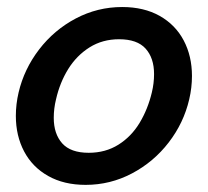

<svg xmlns="http://www.w3.org/2000/svg" viewBox="-20 -514 590 544"><path d="M24.9 -185.5Q24.9 -218.8 32.7 -252Q48.3 -318.4 90.8 -373.8Q133.3 -429.2 194.8 -461.7Q256.3 -494.1 326.2 -494.1Q387.7 -494.1 432.4 -469Q477.1 -443.8 500.5 -399.4Q523.9 -355 523.9 -298.8Q523.9 -265.6 516.1 -232.4Q500.5 -165.5 458 -110.4Q415.5 -55.2 354 -22.7Q292.5 9.8 222.7 9.8Q161.1 9.8 116.5 -15.4Q71.8 -40.5 48.3 -85Q24.9 -129.4 24.9 -185.5ZM410.2 -252Q416.5 -277.8 416.5 -304.2Q416.5 -349.6 392.6 -376.2Q368.7 -402.8 317.4 -402.8Q270.5 -402.8 233.9 -379.9Q197.3 -356.9 173.3 -318.4Q149.4 -279.8 138.7 -232.4Q132.3 -206.5 132.3 -180.2Q132.3 -134.8 156.2 -107.9Q180.2 -81.1 231.4 -81.1Q278.8 -81.1 315.4 -104Q352.1 -127 375.5 -165.8Q398.9 -204.6 410.2 -252Z"/></svg>

Font: Acari Sans SemiBold
Style: Italic
Weight: 600
Italic angle: -13°
Designer: Alfredo Marco Pradil and Stefan Peev
Foundry: Hanken Design Co.
Version: Version 1.045;January 11, 2019;FontCreator 11.5.0.2425 64-bi